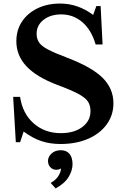

<svg xmlns="http://www.w3.org/2000/svg" viewBox="-20 -800 703 1080"><path d="M69 0 54 -255H93Q107 -161 169.5 -106Q232 -51 322 -51Q397 -51 443 -85.5Q489 -120 489 -175Q489 -207 474.5 -229Q460 -251 419.5 -272.5Q379 -294 301 -323Q185 -367 128.5 -427.5Q72 -488 72 -568Q72 -631 103.5 -678.5Q135 -726 190.5 -753Q246 -780 319 -780Q418 -780 504 -716L522 -766H546L557 -550H518Q494 -632 443 -675.5Q392 -719 325 -719Q264 -719 225 -688.5Q186 -658 186 -610Q186 -582 199.5 -561.5Q213 -541 250 -521.5Q287 -502 356 -476Q496 -423 557 -362.5Q618 -302 618 -219Q618 -152 580 -100Q542 -48 475 -19Q408 10 320 10Q261 10 212 -6.5Q163 -23 113 -60L93 0ZM293 260 265 229Q295 212 309 189Q323 166 323 147Q313 155 296 155Q277 155 263.5 141Q250 127 250 105Q250 82 270 63.5Q290 45 322 45Q354 45 371 65.5Q388 86 388 124Q388 158 366.5 194.5Q345 231 293 260Z"/></svg>

Font: Libre Baskerville
Style: Bold
Weight: 700
Designer: Pablo Impallari, Rodrigo Fuenzalida
Foundry: Pablo Impallari, Rodrigo Fuenzalida
Version: Version 1.051; ttfautohint (v1.8.4.7-5d5b)